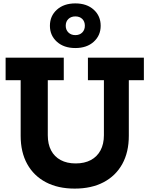

<svg xmlns="http://www.w3.org/2000/svg" viewBox="-20 -1098 879 1129"><path d="M497 -759H826V-626.5H737.5V-299.5Q737.5 -203 699 -133.5Q660.5 -64 589.2 -26.5Q518 11 419 11Q321 11 249.8 -26.5Q178.5 -64 140 -133.5Q101.5 -203 101.5 -299.5V-626.5H13V-759H355V-626.5H261V-303Q261 -250.5 280.5 -213.5Q300 -176.5 336.8 -156.8Q373.5 -137 425 -137Q477 -137 514 -156.8Q551 -176.5 571 -213.8Q591 -251 591 -303V-626.5H497ZM423 -815.5Q355.5 -815.5 314.5 -852.5Q273.5 -889.5 273.5 -946.5Q273.5 -1004 314.5 -1041Q355.5 -1078 423 -1078Q490.5 -1078 531.2 -1041Q572 -1004 572 -946.5Q572 -889.5 531.2 -852.5Q490.5 -815.5 423 -815.5ZM423 -891.5Q448.5 -891.5 463.8 -907Q479 -922.5 479 -946.5Q479 -971.5 463.8 -986.5Q448.5 -1001.5 423 -1001.5Q398 -1001.5 382.2 -986.5Q366.5 -971.5 366.5 -946.5Q366.5 -922.5 382.2 -907Q398 -891.5 423 -891.5Z"/></svg>

Font: Hepta Slab ExtraLight
Style: Bold
Weight: 700
Version: Version 1.102